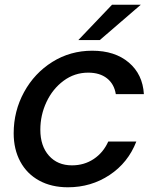

<svg xmlns="http://www.w3.org/2000/svg" viewBox="-20 -783 651 814"><path d="M38 -218Q38 -312 82 -392.5Q126 -473 202 -520.5Q278 -568 371 -568Q467 -568 526 -518Q585 -468 590 -384H471Q464 -427 433.5 -451Q403 -475 354 -475Q296 -475 249.5 -440.5Q203 -406 177 -350.5Q151 -295 151 -233Q151 -164 187.5 -123Q224 -82 285 -82Q337 -82 377.5 -109Q418 -136 439 -183H558Q523 -93 444.5 -41Q366 11 268 11Q198 11 146 -17.5Q94 -46 66 -98Q38 -150 38 -218ZM403 -613H312L455 -763H577Z"/></svg>

Font: Open Sauce One Medium Italic
Style: Regular
Weight: 500
Italic angle: -10°
Designer: Alfredo Marco Pradil
Foundry: Creative Sauce Fz LLC
Version: Version 1.477